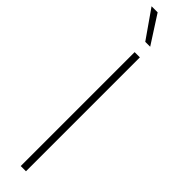

<svg xmlns="http://www.w3.org/2000/svg" viewBox="-329 -913 882 882"><g transform="rotate(45 112.0 -472.0)"><path d="M95 0V-740H129V0ZM96 -808 1 -944H40.5L128 -808Z"/></g></svg>

Font: Encode Sans Thin
Style: Regular
Weight: 250
Designer: Multiple Designers
Foundry: Impallari Type
Version: Version 2.000